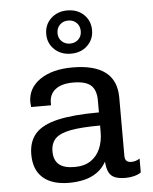

<svg xmlns="http://www.w3.org/2000/svg" viewBox="-55 -832 710 889"><g transform="rotate(-5 300.0 -388.0)"><path d="M231 10Q152 10 109.5 -27.1Q67 -64.2 67 -136Q67 -195.8 99.4 -232.5Q131.8 -269.2 204.1 -286Q276.5 -302.8 396 -302.8V-358.5Q396 -407.2 371.2 -429.1Q346.5 -451 288.5 -451Q235.8 -451 206.9 -428.9Q178 -406.8 178 -366.5V-355H85.5Q84.2 -370.8 83.8 -375.9Q83.2 -381 83.2 -380.1Q83.2 -379.2 83.4 -377Q83.5 -374.8 83.5 -376.5Q83.5 -442.5 140.4 -481.8Q197.2 -521 291.5 -521Q393 -521 444.4 -481.8Q495.8 -442.5 495.8 -363.2V-92.2Q495.8 -75.5 503.8 -68.5Q511.8 -61.5 525.2 -61.5Q547.8 -61.5 564.8 -73.8V-9Q552 0 532.9 5Q513.8 10 493.2 10Q463.2 10 444.1 2.5Q425 -5 415.8 -22.9Q406.5 -40.8 404 -73.2Q386.5 -42 359.6 -23.6Q332.8 -5.2 299.8 2.4Q266.8 10 231 10ZM262 -60.8Q307.5 -60.8 337.1 -80.6Q366.8 -100.5 381.4 -134.9Q396 -169.2 396 -211V-241.8Q309.5 -241.8 259.2 -232.4Q209 -223 187.5 -201.2Q166 -179.5 166 -141Q166 -101.2 189.2 -81Q212.5 -60.8 262 -60.8ZM291 -585Q245 -585 214.8 -613.5Q184.5 -642 184.5 -685Q184.5 -729 214.8 -757.5Q245 -786 290.9 -786Q337.8 -786 367.6 -757.5Q397.5 -729 397.5 -685Q397.5 -642 367.6 -613.5Q337.8 -585 291 -585ZM291 -632Q314.5 -632 329.8 -646.8Q345 -661.6 345 -684.9Q345 -709.2 329.8 -724.1Q314.5 -739 291 -739Q267.5 -739 252.2 -723.8Q237 -708.5 237 -685.1Q237 -661.8 252.2 -646.9Q267.5 -632 291 -632Z"/></g></svg>

Font: Chivo Mono Medium
Style: Regular
Weight: 500
Monospace: yes
Designer: Hector Gatti
Foundry: Omnibus-Type
Version: Version 1.008